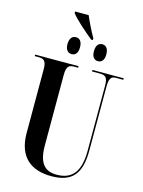

<svg xmlns="http://www.w3.org/2000/svg" viewBox="-151 -1132 913 1227"><g transform="rotate(15 306.0 -518.0)"><path d="M334 -899H345V-911C322 -950 294 -1008 278 -1046H188V-1036C211 -1003 288 -936 334 -899ZM237 -777C259 -777 278 -792 278 -832C278 -874 259 -889 237 -889C215 -889 195 -874 195 -832C195 -792 215 -777 237 -777ZM411 -777C433 -777 452 -792 452 -832C452 -874 433 -889 411 -889C389 -889 370 -874 370 -832C370 -792 389 -777 411 -777ZM313 10C451 10 506 -58 506 -211V-635C506 -696 524 -704 552 -704H599V-714H392V-704H443C478 -704 496 -696 496 -638V-207C496 -75 450 -8 344 -8C268 -8 223 -48 223 -169V-635C223 -696 242 -704 276 -704H300V-714H13V-704H36C70 -704 90 -696 90 -639V-217C90 -54 182 10 313 10Z"/></g></svg>

Font: Noto Serif Display ExtraCondensed
Style: Bold
Weight: 700
Width: 2
Designer: Monotype Design Team
Foundry: Monotype Imaging Inc.
Version: Version 2.009